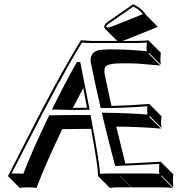

<svg xmlns="http://www.w3.org/2000/svg" viewBox="-20 -841 898 920"><path d="M618.2 -820.8Q645.5 -807.6 663.1 -790.5Q673.3 -779.8 680.2 -769L736.3 -712.4L592.8 -654.3Q577.1 -647.9 566.9 -645H631.8Q668 -645 691.9 -647.9L693.8 -645L750.5 -588.4Q748.5 -560.5 748.5 -557.6Q748.5 -546.9 750.5 -531.2L693.8 -587.9L691.9 -584L748.5 -527.3Q748.5 -527.3 642.1 -536.1Q603 -538.1 565.4 -537.6Q495.1 -537.6 484.4 -520Q478.5 -509.3 481 -488.8Q496.1 -414.6 514.2 -333.5Q596.2 -335 694.8 -342.8L698.2 -339.8L754.4 -283.2Q751.5 -269 751.5 -255.4Q751.5 -240.7 754.4 -227.5L698.2 -284.2L694.8 -280.8L751.5 -224.6Q667.5 -232.9 537.1 -234.4Q559.6 -140.1 580.6 -57.1L752 -65.9L753.9 -62L810.5 -5.4Q808.6 10.7 808.6 27.3Q808.6 30.8 810.5 56.6L753.9 0L752 2.9L808.6 59.6Q783.7 56.6 748.5 56.6H611.3L555.2 0H553.7L609.9 56.6H556.6Q523.4 56.6 506.3 59.6L450.2 2.9Q449.7 -43 416.5 -223.1Q406.7 -223.1 396.5 -223.6Q348.1 -223.6 278.3 -222.2Q198.2 -55.7 154.8 59.6Q142.1 56.6 109.4 56.6Q85.9 57.1 74.7 59.6L18.1 2.9Q45.9 -50.8 101.1 -159.7Q259.3 -472.7 366.2 -645.5L368.2 -647.9Q370.1 -647.9 418.9 -645H542Q540.5 -646.5 540 -646.5L483.4 -703.1Q479.5 -708 479 -713.9Q481 -725.1 494.1 -734.9ZM329.1 -324.2Q332 -324.2 335 -324.2Q358.9 -324.2 397 -324.7Q388.7 -368.7 378.9 -418.9Q354 -372.6 329.1 -324.2ZM356.9 -530.8Q356.4 -532.2 356.4 -533.7H354.5ZM407.2 -326.7 409.2 -314.9H397.5Q358.9 -314.5 335 -314Q325.2 -314 244.6 -315.9H229L235.8 -330.1Q292.5 -444.8 345.7 -538.6L348.6 -543.5H364.7L366.2 -535.6Q390.6 -412.6 407.2 -326.7ZM212.9 -282.7 215.8 -288.6H221.7Q292 -290 339.8 -290Q373 -290 406.2 -289.6L414.1 -289.1L415.5 -281.2Q456.1 -66.4 459.5 -8.3Q474.1 -9.8 500 -9.8H691.9Q720.2 -9.8 743.2 -7.8Q741.7 -22.9 742.2 -28.8Q742.2 -40.5 743.2 -55.7Q629.9 -49.3 540 -45.9L531.7 -45.4L529.8 -53.2Q502 -156.2 470.7 -288.6L467.8 -301.3L480.5 -300.8Q601.1 -299.3 686.5 -292Q685.1 -302.7 685.1 -312Q685.1 -322.3 686.5 -332Q579.1 -323.2 470.7 -323.2L462.9 -322.8L460.9 -330.6Q434.6 -444.8 414.6 -543.5V-544.4Q410.2 -594.7 460.9 -602.1Q479 -604 508.8 -604.5Q601.6 -604.5 683.1 -595.2Q682.1 -606.4 682.1 -613.8Q682.1 -621.1 683.6 -637.2Q659.7 -635.3 631.8 -634.8H418.9Q392.1 -634.8 372.6 -637.2Q267.6 -465.8 105.5 -145.5Q60.5 -57.1 35.6 -9.8Q43 -10.3 53.2 -9.8Q78.6 -9.8 91.8 -8.3Q136.2 -124 212.9 -282.7ZM619.1 -809.6 499.5 -726.6Q488.8 -718.3 488.8 -713.9Q490.7 -710 494.1 -709Q507.3 -709.5 532.2 -720.2L664.6 -773.4Q647.5 -794.9 619.1 -809.6Z"/></svg>

Font: Linux Biolinum Shadow O
Style: Regular
Weight: 400
Designer: Philipp H. Poll
Foundry: Philipp H. Poll
Version: Version 1.0.4